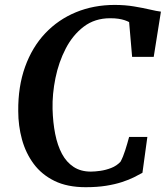

<svg xmlns="http://www.w3.org/2000/svg" viewBox="-20 -772 690 800"><path d="M337 8Q260.5 8 207 -18.2Q153.5 -44.5 120.2 -89.5Q87 -134.5 71.5 -191.2Q56 -248 56 -309Q55 -411.5 84.5 -493.5Q114 -575.5 168.2 -633Q222.5 -690.5 296.5 -721Q370.5 -751.5 458 -751.5Q501 -751.5 538.5 -745.2Q576 -739 604.8 -732.2Q633.5 -725.5 650.5 -723.5L620.5 -535H530.5L518 -680Q509.5 -684.5 498.8 -688Q488 -691.5 473.5 -693.8Q459 -696 439 -696Q375 -696 329 -661Q283 -626 253.8 -569.5Q224.5 -513 211 -446.5Q197.5 -380 199 -318Q200.5 -261.5 210 -213.8Q219.5 -166 238.2 -131Q257 -96 286.8 -76.5Q316.5 -57 358.5 -57Q375.5 -57 398.2 -60.2Q421 -63.5 443.5 -72.2Q466 -81 482 -98Q487.5 -108 492.5 -120.2Q497.5 -132.5 501.8 -146Q506 -159.5 510.2 -173.5Q514.5 -187.5 518 -201.5H594L573.5 -52Q559.5 -44 538.5 -33.5Q517.5 -23 488.5 -13.5Q459.5 -4 422 2Q384.5 8 337 8Z"/></svg>

Font: Merriweather 20pt SemiBold
Style: Italic
Weight: 600
Italic angle: -7.8°
Version: Version 2.101